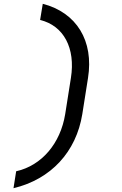

<svg xmlns="http://www.w3.org/2000/svg" viewBox="-20 -865 640 1010"><path d="M51 125C248 78 381 -66 413 -265L443 -455C474 -650 383 -799 205 -845L191 -760C315 -730 378 -612 353 -455L323 -265C298 -110 199 6 65 36Z"/></svg>

Font: JetBrains Mono
Style: Italic
Weight: 400
Italic angle: -9°
Monospace: yes
Designer: Philipp Nurullin, Konstantin Bulenkov
Foundry: JetBrains
Version: Version 2.305